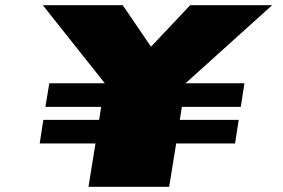

<svg xmlns="http://www.w3.org/2000/svg" viewBox="-20 -720 1090 740"><path d="M155 -308 170 -399H384L145 -700H453L562 -540L713 -700H1029L695 -399H922L908 -308H681L673 -258H900L886 -167H659L632 0H321L348 -167H133L147 -258H362L370 -308Z"/></svg>

Font: Georama ExtraExtended Black
Style: Italic
Weight: 900
Width: 8
Italic angle: -9°
Designer: Jean-Baptiste Levee
Foundry: Production Type
Version: Version 1.000